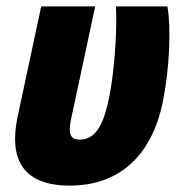

<svg xmlns="http://www.w3.org/2000/svg" viewBox="-20 -573 565 601"><path d="M198 8C354 8 454 -86 489 -251C511 -358 516 -485 504 -553H343C347 -478 338 -338 319 -256C301 -172 273 -136 230 -136C200 -136 193 -154 202 -198L278 -553H109L35 -207C8 -79 48 8 198 8Z"/></svg>

Font: Noto Sans Condensed Black
Style: Italic
Weight: 900
Width: 3
Italic angle: -12°
Designer: Monotype Design Team
Foundry: Monotype Imaging Inc.
Version: Version 2.013